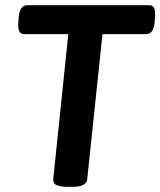

<svg xmlns="http://www.w3.org/2000/svg" viewBox="-20 -720 620 742"><path d="M236 2Q219 2 201.5 -3.5Q184 -9 186 -31L244 -588H74Q60 -588 54.5 -599Q49 -610 51 -637L52 -649Q54 -678 63 -689Q72 -700 86 -700H556Q570 -700 575.5 -689Q581 -678 579 -651L578 -639Q576 -610 567 -599Q558 -588 544 -588H376L317 -27Q314 2 261 2Z"/></svg>

Font: Asap SemiBold
Style: Italic
Weight: 600
Italic angle: -6°
Designer: Pablo Cosgaya
Foundry: Omnibus-Type
Version: Version 3.001; ttfautohint (v1.8.3)